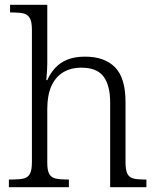

<svg xmlns="http://www.w3.org/2000/svg" viewBox="-20 -780 657 800"><path d="M17 0V-32H33Q62 -32 79.5 -36.5Q97 -41 105 -56.5Q113 -72 113 -105V-655Q113 -689 104.5 -704Q96 -719 79.5 -723.5Q63 -728 37 -728H22V-760H177V-514Q177 -500 176 -485.5Q175 -471 174 -460Q173 -449 173 -446H177Q189 -474 209.5 -496.5Q230 -519 260.5 -531.5Q291 -544 334 -544Q416 -544 459.5 -499.5Q503 -455 503 -355V-105Q503 -72 510.5 -56.5Q518 -41 535 -36.5Q552 -32 580 -32H590V0H439V-352Q439 -424 411.5 -461Q384 -498 319 -498Q274 -498 242 -478Q210 -458 193.5 -420Q177 -382 177 -326V-102Q177 -70 185 -55.5Q193 -41 210.5 -36.5Q228 -32 256 -32H267V0Z"/></svg>

Font: Noto Serif Hebrew Light
Style: Regular
Weight: 300
Version: Version 2.003